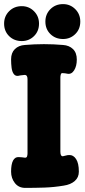

<svg xmlns="http://www.w3.org/2000/svg" viewBox="-44 -898 414 935"><path d="M79 17Q47 17 28.5 -6.5Q10 -30 10 -62Q10 -98 19.5 -116Q29 -134 47 -133Q55 -133 62.5 -132Q70 -131 78 -130Q86 -130 88 -137Q90 -144 90 -151V-513Q90 -534 75 -533Q68 -532 61 -531.5Q54 -531 47 -529Q32 -526 23.5 -537Q15 -548 12.5 -567.5Q10 -587 10 -609Q10 -641 28.5 -659Q47 -677 77 -679Q170 -687 263 -679Q293 -677 311.5 -659Q330 -641 330 -608Q330 -576 317 -555.5Q304 -535 284 -539Q279 -540 273 -541Q267 -542 259 -542Q254 -542 252 -535Q250 -528 250 -521V-159Q250 -137 262 -137Q268 -138 276.5 -140.5Q285 -143 293 -143Q313 -144 326.5 -123.5Q340 -103 340 -62Q340 -34 320 -16.5Q300 1 266 6Q218 14 171.5 15.5Q125 17 79 17ZM62 -698Q25 -698 0.5 -722Q-24 -746 -24 -783Q-24 -819 0.5 -843.5Q25 -868 62 -868Q97 -868 121.5 -843.5Q146 -819 146 -783Q146 -746 121.5 -722Q97 -698 62 -698ZM263 -708Q226 -708 201.5 -732Q177 -756 177 -793Q177 -829 201.5 -853.5Q226 -878 263 -878Q298 -878 322.5 -853.5Q347 -829 347 -793Q347 -756 322.5 -732Q298 -708 263 -708Z"/></svg>

Font: Winky Sans
Style: Bold
Weight: 700
Designer: Simon Atzbach
Foundry: typofactur
Version: Version 1.205